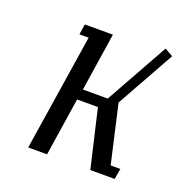

<svg xmlns="http://www.w3.org/2000/svg" viewBox="-83 -472 520 546"><g transform="rotate(20 177.0 -199.0)"><path d="M58.1 0 112.8 -352.1H85L89.8 -383.8H174.8L147.9 -208H223.1L329.1 -397.9L354 -383.8L255.9 -208L295.9 -32.2H325.2L319.8 0H246.1L205.1 -175.8H142.1L115.2 0Z"/></g></svg>

Font: Gawaa
Style: Italic
Weight: 400
Designer: T. Christopher White
Version: Version 1.0